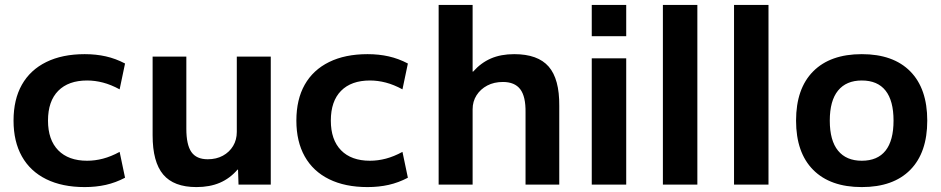

<svg xmlns="http://www.w3.org/2000/svg" viewBox="-20 -750 3822 780"><path d="M324 10Q233 10 168 -22Q103 -54 69 -114.5Q35 -175 35 -260Q35 -346 69 -406Q103 -466 168 -498Q233 -530 324 -530Q370 -530 410 -521Q450 -512 488 -492L466 -387Q431 -406 398.5 -414.5Q366 -423 334 -423Q258 -423 216.5 -381Q175 -339 175 -260Q175 -182 216.5 -139.5Q258 -97 334 -97Q366 -97 398.5 -105.5Q431 -114 466 -133L488 -28Q450 -8 410 1Q370 10 324 10Z M778 10Q686 10 643 -41Q600 -92 600 -200V-520H737V-227Q737 -162 757.5 -132.5Q778 -103 824 -103Q859 -103 885.5 -117.5Q912 -132 927 -157Q942 -182 942 -214V-520H1080V0H949L947 -61H945Q914 -25 873 -7.5Q832 10 778 10Z M1473 10Q1382 10 1317 -22Q1252 -54 1218 -114.5Q1184 -175 1184 -260Q1184 -346 1218 -406Q1252 -466 1317 -498Q1382 -530 1473 -530Q1519 -530 1559 -521Q1599 -512 1637 -492L1615 -387Q1580 -406 1547.5 -414.5Q1515 -423 1483 -423Q1407 -423 1365.5 -381Q1324 -339 1324 -260Q1324 -182 1365.5 -139.5Q1407 -97 1483 -97Q1515 -97 1547.5 -105.5Q1580 -114 1615 -133L1637 -28Q1599 -8 1559 1Q1519 10 1473 10Z M1762 0V-730H1900V-459H1902Q1934 -495 1974.5 -512.5Q2015 -530 2069 -530Q2165 -530 2209 -479.5Q2253 -429 2252 -320V0H2115V-293Q2116 -358 2093.5 -387.5Q2071 -417 2023 -417Q1987 -417 1959.5 -402.5Q1932 -388 1916 -363Q1900 -338 1900 -306V0Z M2384 -603V-730H2524V-603ZM2384 0V-513H2524V0Z M2673 0V-730H2813V0Z M2962 0V-730H3102V0Z M3481 10Q3353 10 3283.5 -60Q3214 -130 3214 -260Q3214 -390 3283.5 -460Q3353 -530 3481 -530Q3609 -530 3678 -460Q3747 -390 3747 -260Q3747 -130 3678 -60Q3609 10 3481 10ZM3481 -97Q3545 -97 3577.5 -138Q3610 -179 3610 -260Q3610 -341 3577.5 -382Q3545 -423 3481 -423Q3418 -423 3384.5 -382Q3351 -341 3351 -260Q3351 -179 3384.5 -138Q3418 -97 3481 -97Z"/></svg>

Font: M PLUS 1 Thin
Style: Bold
Weight: 700
Version: Version 1.001